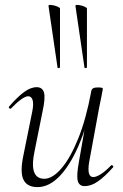

<svg xmlns="http://www.w3.org/2000/svg" viewBox="-20 -751 502 784"><path d="M133 13Q90 13 75.5 -18Q61 -49 76 -119L112 -297Q118 -328 113 -343Q108 -358 95 -358Q84 -358 66 -345Q48 -332 26 -309Q22 -305 18 -309Q14 -313 18 -317Q51 -355 78 -375Q105 -395 130 -395Q153 -395 159.5 -373.5Q166 -352 154 -297L122 -138Q109 -78 119 -49.5Q129 -21 161 -21Q194 -21 230.5 -63Q267 -105 299.5 -185.5Q332 -266 353 -380L364 -379Q344 -263 308.5 -174.5Q273 -86 228 -36.5Q183 13 133 13ZM326 9Q303 9 297.5 -12.5Q292 -34 302 -89L353 -380Q355 -394 379 -394Q392 -394 396 -392.5Q400 -391 400 -388Q400 -385 395 -361.5Q390 -338 385 -312L344 -89Q334 -28 361 -28Q373 -28 392 -40Q411 -52 433 -75Q436 -79 440.5 -74.5Q445 -70 441 -67Q407 -29 379.5 -10Q352 9 326 9ZM215 -475 178 -727Q178 -731 185 -731Q192 -731 201.5 -728.5Q211 -726 218 -722.5Q225 -719 225 -716V-476Q225 -474 220 -473Q215 -472 215 -475ZM325 -475 288 -727Q288 -731 295 -731Q302 -731 311.5 -728.5Q321 -726 328 -722.5Q335 -719 335 -716V-476Q335 -474 330 -473Q325 -472 325 -475Z"/></svg>

Font: Cormorant Infant Light
Style: Italic
Weight: 300
Italic angle: -10°
Designer: Christian Thalmann (Catharsis Fonts)
Foundry: Catharsis Fonts
Version: Version 4.001